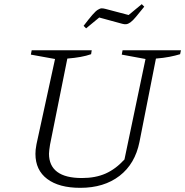

<svg xmlns="http://www.w3.org/2000/svg" viewBox="-20 -892 888 921"><path d="M365 9Q263 9 206.5 -33.5Q150 -76 150 -154Q150 -163 151 -174Q152 -185 155 -200L244 -609L128 -630L132 -651H420L417 -632Q394 -624 366.5 -619Q339 -614 303 -611L220 -198Q218 -184 216.5 -173.5Q215 -163 215 -155Q215 -97 254.5 -67.5Q294 -38 373 -38Q438 -38 486.5 -59.5Q535 -81 577 -127L678 -609L564 -630L568 -651H848L844 -632Q821 -625 793 -619.5Q765 -614 728 -611L649 -211Q628 -106 553.5 -48.5Q479 9 365 9ZM393 -756 381 -768Q407 -802 422.5 -820Q438 -838 449 -845Q460 -852 468 -852Q476 -852 487 -849L597 -820L660 -872L672 -860Q647 -829 632 -811Q617 -793 606 -785Q595 -777 585.5 -776Q576 -775 566 -778L456 -808Z"/></svg>

Font: Piazzolla Thin ExtraLight
Style: Italic
Weight: 250
Italic angle: -11.3°
Version: Version 2.005